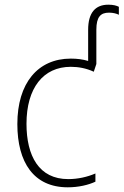

<svg xmlns="http://www.w3.org/2000/svg" viewBox="-20 -789 527 819"><path d="M269 10C315 10 357 0 387 -14V-49C352 -34 312 -25 271 -25C146 -25 93 -124 93 -261C93 -413 164 -504 282 -504C314 -504 348 -498 380 -483L391 -516V-662C391 -718 410 -735 445 -735C463 -735 477 -731 487 -726V-760C477 -765 464 -769 442 -769C387 -769 356 -735 356 -662V-529C333 -536 309 -539 282 -539C141 -539 54 -434 54 -260C54 -96 124 10 269 10Z"/></svg>

Font: Noto Sans SemiCondensed ExtraLight
Style: Regular
Weight: 200
Width: 4
Designer: Monotype Design Team
Foundry: Monotype Imaging Inc.
Version: Version 2.013